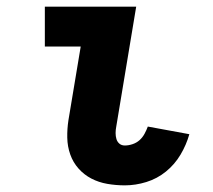

<svg xmlns="http://www.w3.org/2000/svg" viewBox="-20 -550 640 578"><path d="M356 8Q329 8 303 3.5Q277 -1 255 -12.5Q233 -24 216.5 -42.5Q200 -61 191.5 -85Q183 -109 182.5 -135.5Q182 -162 186 -188L223 -410H115V-530H390L330 -169Q328 -159 328 -149.5Q328 -140 330.5 -131.5Q333 -123 339.5 -117.5Q346 -112 356 -112Q367 -112 379 -116Q391 -120 400 -128Q409 -136 415 -147Q421 -158 425 -169L550 -146Q541 -114 523.5 -84.5Q506 -55 479.5 -33.5Q453 -12 420.5 -2Q388 8 356 8Z"/></svg>

Font: Iosevka Curly Slab HvEx
Style: Italic
Weight: 900
Width: 7
Italic angle: -9°
Monospace: yes
Designer: Belleve Invis
Foundry: Belleve Invis
Version: Version 11.1.0; ttfautohint (v1.8.3)